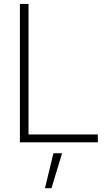

<svg xmlns="http://www.w3.org/2000/svg" viewBox="-20 -748 568 1009"><path d="M84.5 0V-727.5H129.9V-41.5H494.1V0ZM216.3 241.2 260.7 57.6H306.2L250.5 241.2Z"/></svg>

Font: Inter 28pt ExtraLight
Style: Regular
Weight: 250
Designer: Rasmus Andersson
Foundry: rsms
Version: Version 4.001;git-66647c0bb